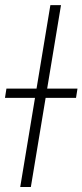

<svg xmlns="http://www.w3.org/2000/svg" viewBox="-36 -748 330 768"><path d="M208 -727.5 87.4 0H44.9L165.5 -727.5ZM-16.1 -356.4 -10.3 -393.6H273.9L268.1 -356.4Z"/></svg>

Font: Inter Extra Light
Style: Italic
Weight: 200
Italic angle: -9.39999°
Designer: Rasmus Andersson
Foundry: rsms
Version: Version 4.000;git-3c8e0fc